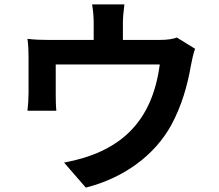

<svg xmlns="http://www.w3.org/2000/svg" viewBox="-20 -801 996 875"><path d="M105.1 -296.2H236.9C234.7 -315.3 234 -344.8 234 -366.8V-507.1H708.1C672.9 -240.1 524.1 -106.9 272 -60L371.1 54C541.2 11 683.9 -90.9 761 -231.9C807.9 -318.9 834.2 -410.9 850.1 -502.8C854 -522 860.8 -557.9 869 -578.8L785.9 -630C769.9 -623.9 746.8 -619 706 -619H540.1V-692.8C540.1 -719.8 541.9 -740.1 546.9 -780.9H399.9C405.9 -740.1 407 -719.8 407 -692.8V-619H203.1C166.2 -619 139.2 -620 105.1 -623.9C109 -600.9 110.1 -562.9 110.1 -541.9V-377.1C110.1 -351.2 108 -320.3 105.1 -296.2Z"/></svg>

Font: Karasuma Gothic
Style: Bold
Weight: 700
Designer: Rasmus Andersson / Ryoko Nishizuka
Foundry: Genbu
Version: Version 1.00